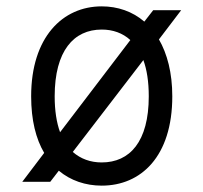

<svg xmlns="http://www.w3.org/2000/svg" viewBox="-20 -572 640 604"><path d="M448 -269C448 -126 388 -61 300 -61C265 -61 234 -72 209 -94L431 -383C442 -353 448 -315 448 -269ZM78 -269C78 -194 93 -135 119 -91L50 0H138L165 -35C202 -4 249 12 300 12C423 12 522 -79 522 -269C522 -343 506 -403 480 -448L550 -540H462L434 -504C397 -536 350 -552 300 -552C177 -552 78 -455 78 -269ZM152 -269C152 -412 212 -479 300 -479C335 -479 366 -468 390 -446L169 -156C158 -186 152 -224 152 -269Z"/></svg>

Font: Fliege Mono Light
Style: Regular
Weight: 300
Version: Version 0.020;Glyphs 3.3 (3306)